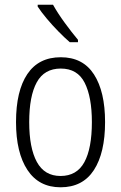

<svg xmlns="http://www.w3.org/2000/svg" viewBox="-20 -785 514 815"><path d="M426 -267Q426 -136 378.5 -63Q331 10 237 10Q145 10 96.5 -63.5Q48 -137 48 -267Q48 -399 96 -470.5Q144 -542 238 -542Q332 -542 379 -469Q426 -396 426 -267ZM104 -267Q104 -157 136.5 -97.5Q169 -38 237 -38Q306 -38 338 -96.5Q370 -155 370 -267Q370 -373 339.5 -433.5Q309 -494 238 -494Q168 -494 136 -435.5Q104 -377 104 -267ZM205 -765Q225 -729 255 -688Q285 -647 311 -616V-606H276Q254 -625 228 -651.5Q202 -678 178.5 -706Q155 -734 140 -757V-765Z"/></svg>

Font: Noto Sans Devanagari UI Condensed Light
Style: Regular
Weight: 300
Width: 3
Designer: Jelle Bosma - Monotype Design Team
Foundry: Monotype Imaging Inc.
Version: Version 2.004; ttfautohint (v1.8.4.7-5d5b)